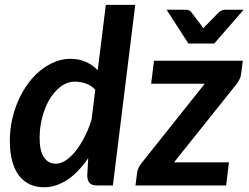

<svg xmlns="http://www.w3.org/2000/svg" viewBox="-20 -763 1023 790"><path d="M20.5 0ZM379 0H444.5L536.5 -743H415.5L382 -474C368 -488.7 351.7 -500.2 333 -508.5C314.3 -516.8 293.5 -521 270.5 -521C247.8 -521 225.9 -516.7 204.8 -508C183.6 -499.3 163.7 -487.3 145 -472C126.3 -456.7 109.4 -438.5 94.2 -417.5C79.1 -396.5 66 -373.5 55 -348.5C44 -323.5 35.5 -297.1 29.5 -269.2C23.5 -241.4 20.5 -213 20.5 -184C20.5 -151.3 23.8 -123 30.5 -99C37.2 -75 46.7 -55.2 59 -39.5C71.3 -23.8 86.2 -12.1 103.5 -4.2C120.8 3.6 140.2 7.5 161.5 7.5C178.8 7.5 195.8 4.7 212.2 -1C228.8 -6.7 244.6 -14.7 259.8 -25C274.9 -35.3 289.5 -47.9 303.5 -62.8C317.5 -77.6 330.7 -94.2 343 -112.5L339 -41C339 -29.3 341.8 -19.6 347.2 -11.8C352.8 -3.9 363.3 0 379 0ZM210 -89.5C189 -89.5 172.6 -98.2 160.8 -115.8C148.9 -133.2 143 -160 143 -196C143 -223.7 146.5 -251.2 153.5 -278.8C160.5 -306.2 170.4 -331 183.2 -353C196.1 -375 211.5 -392.8 229.5 -406.5C247.5 -420.2 267.5 -427 289.5 -427C303.8 -427 318.3 -424.5 333 -419.5C347.7 -414.5 360.7 -405.8 372 -393.5L356.5 -269.5C348.5 -244.2 338.8 -220.5 327.5 -198.5C316.2 -176.5 304 -157.4 291 -141.2C278 -125.1 264.6 -112.4 250.8 -103.2C236.9 -94.1 223.3 -89.5 210 -89.5ZM972.5 -462 979 -513H613.5L602 -418.5H822.5L564 -94C558.3 -87.3 553.7 -80 550 -72C546.3 -64 544.3 -57.2 544 -51.5L537.5 0H910.5L922 -95H696L952.5 -416C957.2 -421.7 961.5 -428.6 965.5 -436.8C969.5 -444.9 971.8 -453.3 972.5 -462ZM861.5 -584 982.5 -723H907C902.3 -723 897.8 -722.1 893.2 -720.2C888.8 -718.4 885.2 -716.5 882.5 -714.5L828 -659C826 -657.4 824.1 -655.4 822.2 -653.2C820.4 -651.1 818.5 -648.8 816.5 -646.5L808 -659L766 -714.5C764 -716.8 761 -718.8 757 -720.5C753 -722.2 748.7 -723 744 -723H665.5L755 -584Z"/></svg>

Font: Lato
Style: Bold Italic
Weight: 700
Italic angle: -7°
Designer: Lukasz Dziedzic
Foundry: tyPoland Lukasz Dziedzic
Version: Version 2.007; 2014-02-27